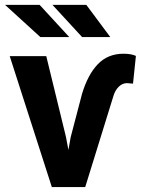

<svg xmlns="http://www.w3.org/2000/svg" viewBox="-31 -755 568 775"><path d="M235.4 -201.7 245.1 -149.9 254.4 -201.7 299.8 -375Q323.2 -453.6 363.8 -495.8Q404.3 -538.1 467.3 -538.1Q499 -538.1 517.6 -529.3L505.9 -417.5L481.4 -419.4Q462.9 -419.4 448.2 -404.8Q433.6 -390.1 427.2 -368.7L313 0H178.2L8.3 -528.3H155.8ZM248.5 -605.5H131.8L-10.7 -735.4H128.9ZM414.1 -605.5H300.3L180.7 -735.4H317.4Z"/></svg>

Font: RobotoInd
Style: Bold
Weight: 700
Designer: Google
Version: Version 2.001150; 2014